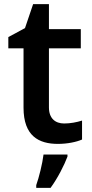

<svg xmlns="http://www.w3.org/2000/svg" viewBox="-20 -681 441 922"><path d="M288 -88C245 -88 215 -113 215 -165V-449H368V-541H215V-661H139L100 -546L20 -503V-449H93V-164C93 -28 166 10 258 10C303 10 347 1 374 -11V-102C349 -94 318 -88 288 -88ZM304 71V61H189C184 104 167 172 154 208V221H223C258 173 289 111 304 71Z"/></svg>

Font: Noto Sans Kayah Li SemiBold
Style: Regular
Weight: 600
Designer: Monotype Design Team, Sérgio Martins
Foundry: Monotype Imaging Inc.
Version: Version 2.002